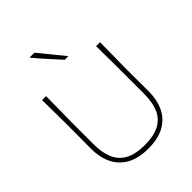

<svg xmlns="http://www.w3.org/2000/svg" viewBox="-267 -1114 1266 1266"><g transform="rotate(-45 366.0 -480.5)"><path d="M366 9Q273.5 9 214 -24.8Q154.5 -58.5 125.8 -118.8Q97 -179 97 -258Q97 -291 97.5 -350.5Q98 -410 98 -475Q97.5 -540 97 -596.2Q96.5 -652.5 96 -713H133Q132.5 -652.5 131.8 -596.5Q131 -540.5 130 -475V-267Q130 -190.5 152.5 -136.2Q175 -82 226.8 -53.2Q278.5 -24.5 366 -24Q453.5 -24.5 505 -53.2Q556.5 -82 578.8 -136.2Q601 -190.5 601 -268V-475Q600.5 -540.5 600.2 -596.5Q600 -652.5 599 -713H636Q635.5 -652.5 634.8 -596.5Q634 -540.5 633 -475Q633 -410 633.5 -350.5Q634 -291 634 -258Q634 -179 605.8 -118.8Q577.5 -58.5 518.2 -24.8Q459 9 366 9ZM390 -795Q350.5 -838.5 311.5 -881.8Q272.5 -925 235 -970H281Q316 -927.5 351.8 -883.5Q387.5 -839.5 423 -796Z"/></g></svg>

Font: Commissioner Loud Thin
Style: Regular
Weight: 100
Designer: Kostas Bartsokas
Foundry: Kostas Bartsokas
Version: Version 1.000; ttfautohint (v1.8.3)